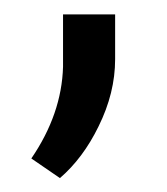

<svg xmlns="http://www.w3.org/2000/svg" viewBox="-20 -120 236 272"><path d="M64.9 132.3 24.4 104.5Q67.4 41.5 69.3 -25.4V-99.6H143.1V-36.1Q143.1 11.7 119.6 59.1Q97.7 104 64.9 132.3Z"/></svg>

Font: Vazir Light UI
Style: Light-UI
Weight: 300
Designer: Saber Rastikerdar
Foundry: Saber Rastikerdar
Version: Version 30.0.0